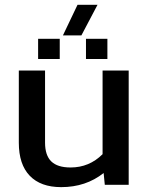

<svg xmlns="http://www.w3.org/2000/svg" viewBox="-20 -767 618 797"><path d="M241.2 -620.1 301.8 -747.1H384.8L317.9 -620.1ZM138.2 -522V-606H228V-522ZM336.9 -522V-606H425.8V-522ZM233.9 9.8Q148.9 9.8 103.5 -37.4Q58.1 -84.5 58.1 -174.8V-474.1H167V-174.8Q167 -122.1 192.9 -96.9Q218.8 -71.8 272.9 -71.8Q350.6 -71.8 405.8 -127V-474.1H514.2V0H415L410.2 -48.8Q336.4 9.8 233.9 9.8Z"/></svg>

Font: Kanit
Style: Regular
Weight: 400
Designer: Katatrad Team
Foundry: CadsonDemak
Version: Version 1.000;PS 001.000;hotconv 1.0.88;makeotf.lib2.5.64775